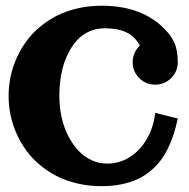

<svg xmlns="http://www.w3.org/2000/svg" viewBox="-20 -635 655 665"><path d="M332 -615.2Q460.2 -615.2 537.1 -546.9Q568.6 -519 582.2 -490.8Q595.7 -462.6 595.7 -419.9Q595.7 -387.5 572.9 -364.6Q550 -341.8 517.6 -341.8Q485.1 -341.8 462.3 -364.6Q439.5 -387.5 439.5 -419.9Q439.5 -436.5 446 -451.3Q452.6 -466.1 464.4 -477.1Q446.8 -509.8 416.9 -523.4Q387 -537.1 341.8 -537.1Q312.3 -537.1 287 -525.1Q261.7 -513.2 243.3 -491.7Q224.9 -470.2 211.7 -440.9Q198.5 -411.6 192 -376.6Q185.5 -341.6 185.5 -302.7Q185.5 -264.4 193.4 -229Q201.2 -193.6 216.1 -164.6Q231 -135.5 251 -113.9Q271 -92.3 297 -80.3Q323 -68.4 351.6 -68.4Q393.1 -68.4 428.8 -90.6Q464.6 -112.8 488.2 -153Q511.7 -193.1 517.6 -244.1L595.7 -224.6Q589.8 -196 582 -171.5Q574.2 -147 562.5 -122.7Q550.8 -98.4 535.9 -78.9Q521 -59.3 500.7 -42.5Q480.5 -25.6 456.1 -14.3Q431.6 -2.9 400.1 3.4Q368.7 9.8 332 9.8Q288.3 9.8 248.7 0.6Q209 -8.5 176.9 -24.9Q144.8 -41.3 117.7 -64Q90.6 -86.7 70.8 -114.1Q51 -141.6 37.2 -172.5Q23.4 -203.4 16.6 -236.2Q9.8 -269 9.8 -302.7Q9.8 -336.4 16.6 -369.3Q23.4 -402.1 37.2 -433Q51 -463.9 70.8 -491.3Q90.6 -518.8 117.7 -541.5Q144.8 -564.2 176.9 -580.6Q209 -596.9 248.7 -606.1Q288.3 -615.2 332 -615.2Z"/></svg>

Font: Orelega One
Style: Regular
Weight: 400
Version: Version 1.1 ; ttfautohint (v1.8.3)